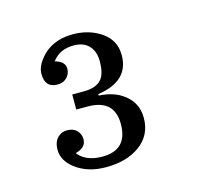

<svg xmlns="http://www.w3.org/2000/svg" viewBox="-69 -934 638 572"><g transform="rotate(-15 250.0 -648.0)"><path d="M150.9 -679.2H186Q227.1 -679.2 243.2 -700.7Q255.9 -718.3 255.9 -753.4Q255.9 -795.9 225.1 -812.5Q211.9 -819.3 192.4 -819.3Q148.9 -819.3 126 -788.1Q156.7 -779.8 156.7 -757.8Q156.7 -746.1 150.4 -736.3Q139.2 -719.2 116.7 -719.2Q78.1 -719.2 78.1 -761.7Q78.1 -782.2 93.3 -802.7Q129.9 -852.1 198.2 -852.1Q238.3 -852.1 270 -835.9Q323.7 -809.1 323.7 -754.4Q323.7 -674.3 226.1 -660.2V-655.8Q267.1 -653.3 293.5 -636.7Q338.9 -608.9 338.9 -556.6Q338.9 -503.4 296.4 -472.7Q256.3 -443.8 192.4 -443.8Q136.7 -443.8 99.1 -472.2Q65.9 -497.6 65.9 -531.2Q65.9 -562.5 87.9 -575.2Q96.7 -580.1 107.9 -580.1Q131.3 -580.1 142.1 -564Q148.9 -554.2 148.9 -542Q148.9 -516.1 115.7 -507.8Q139.2 -477.1 190.4 -477.1Q268.1 -477.1 268.1 -557.1Q268.1 -632.8 186 -632.8H150.9Z"/></g></svg>

Font: BIZ UDMincho
Style: Regular
Weight: 400
Monospace: yes
Designer: TypeBank Co., Ltd.
Foundry: Morisawa Inc.
Version: Version 1.06